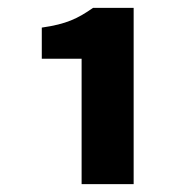

<svg xmlns="http://www.w3.org/2000/svg" viewBox="-20 -893 472 487"><path d="M187 -426H319V-873H216C177 -846 149 -832 86 -823V-744H187Z"/></svg>

Font: Noto Sans CJK KR Black
Style: Regular
Weight: 900
Designer: Ryoko NISHIZUKA (kana & ideographs); Paul D. Hunt (Latin, Greek & Cyrillic); Wenlong ZHANG (bopomofo); Sandoll Communica
Foundry: Adobe Systems Incorporated
Version: Version 1.004;PS 1.004;hotconv 1.0.82;makeotf.lib2.5.63406